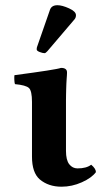

<svg xmlns="http://www.w3.org/2000/svg" viewBox="-20 -703 394 733"><path d="M199.2 -683.1Q217.3 -683.1 243.7 -671.1Q270 -659.2 270 -645Q270 -636.2 265.1 -629.9L161.1 -507.8Q154.3 -500 149.9 -500Q143.1 -500 131.6 -504.4Q120.1 -508.8 120.1 -514.2Q120.1 -520 121.1 -522.9L170.9 -666Q177.2 -683.1 199.2 -683.1ZM231.9 -127Q231.9 -91.8 244.4 -75.9Q256.8 -60.1 275.9 -60.1Q310.1 -60.1 328.1 -74.2Q346.2 -59.1 346.2 -45.9Q330.1 -23.9 292.5 -7.1Q254.9 9.8 214.8 9.8Q165 9.8 131.8 -18.1Q102.1 -43.9 102.1 -105V-314Q102.1 -356 90.6 -366.9Q79.1 -377.9 37.1 -381.8Q35.2 -386.7 34.7 -398.9Q34.2 -411.1 35.2 -416Q194.3 -437 212.9 -443.8Q235.8 -443.8 235.8 -426.8Q235.8 -425.8 235.8 -423.6Q235.8 -421.4 235.4 -414.8Q234.9 -408.2 234.4 -401.1Q233.9 -394 233.4 -383.8Q232.9 -373.5 232.7 -364Q232.4 -354.5 232.2 -343Q231.9 -331.5 231.9 -321.3Z"/></svg>

Font: Linux Libertine
Style: Bold
Weight: 700
Designer: Philipp H. Poll
Foundry: Philipp H. Poll
Version: Version 5.0.3